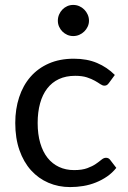

<svg xmlns="http://www.w3.org/2000/svg" viewBox="-20 -753 518 780"><path d="M423 -416.5Q419 -411 415 -408Q411 -405 404 -405Q396.5 -405 387.5 -411.2Q378.5 -417.5 365.2 -425Q352 -432.5 332.8 -438.8Q313.5 -445 285.5 -445Q248 -445 219.5 -431.8Q191 -418.5 171.8 -393.5Q152.5 -368.5 142.8 -333Q133 -297.5 133 -253.5Q133 -207.5 143.5 -171.8Q154 -136 173.2 -111.8Q192.5 -87.5 219.8 -74.8Q247 -62 281 -62Q313.5 -62 334.5 -69.8Q355.5 -77.5 369.2 -87Q383 -96.5 392.2 -104.2Q401.5 -112 410.5 -112Q421.5 -112 427.5 -103.5L452.5 -71Q436 -50.5 415 -36Q394 -21.5 369.8 -11.8Q345.5 -2 319 2.5Q292.5 7 265 7Q217.5 7 176.8 -10.5Q136 -28 106 -61.2Q76 -94.5 59 -143Q42 -191.5 42 -253.5Q42 -310 57.8 -358Q73.5 -406 103.8 -440.8Q134 -475.5 178.2 -495Q222.5 -514.5 280 -514.5Q333.5 -514.5 374.2 -497.2Q415 -480 446.5 -448.5ZM341.5 -669Q341.5 -656 336.2 -644.8Q331 -633.5 322.2 -625Q313.5 -616.5 302 -611.5Q290.5 -606.5 277.5 -606.5Q264.5 -606.5 253.2 -611.5Q242 -616.5 233.5 -625Q225 -633.5 220 -644.8Q215 -656 215 -669Q215 -682 220 -693.8Q225 -705.5 233.5 -714.2Q242 -723 253.2 -728Q264.5 -733 277.5 -733Q290.5 -733 302 -728Q313.5 -723 322.2 -714.2Q331 -705.5 336.2 -693.8Q341.5 -682 341.5 -669Z"/></svg>

Font: Lato-Regular
Style: Regular
Weight: 400
Designer: Lukasz Dziedzic with Adam Twardoch and Botio Nikoltchev
Foundry: tyPoland Lukasz Dziedzic
Version: Version 2.015; 2015-08-06; http://www.latofonts.com/